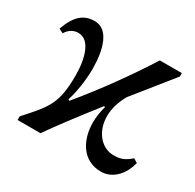

<svg xmlns="http://www.w3.org/2000/svg" viewBox="-115 -604 751 740"><g transform="rotate(30 260.5 -233.5)"><path d="M142 0C178 -52 229 -120 302 -213L307 -211C300 -187 296 -162 296 -138C296 -58 336 12 417 12C468 12 507 -29 521 -86L503 -97C478 -75 460 -67 428 -67C374 -67 331 -117 331 -186C331 -217 340 -250 360 -286C400 -336 446 -393 498 -458V-473H400C336 -372 258 -263 176 -164L170 -167C183 -208 192 -263 192 -316C192 -401 169 -479 108 -479C57 -479 27 -450 4 -386L23 -376C40 -404 62 -408 76 -408C127 -408 148 -337 148 -260C148 -131 118 -104 40 -16V0Z"/></g></svg>

Font: STIX Two Text
Style: Regular
Weight: 400
Designer: Ross Mills, John Hudson & Paul Hanslow, Tiro Typeworks Ltd; with prior portions MicroPress Inc., and Coen Hoffman.
Foundry: Tiro Typeworks Ltd
Version: Version 2.13 b171